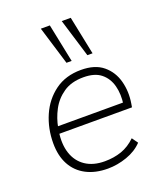

<svg xmlns="http://www.w3.org/2000/svg" viewBox="-139 -841 802 941"><g transform="rotate(-20 261.5 -370.5)"><path d="M261 8Q196 8 148.5 -17Q101 -42 76 -88.5Q51 -135 51 -200Q51 -277 80 -343.5Q109 -410 165 -451Q221 -492 301 -492Q374 -492 416 -457Q458 -422 472.5 -367Q487 -312 477 -252L474 -234H80L86 -271H458L439 -259Q447 -313 435.5 -357Q424 -401 391.5 -427.5Q359 -454 300 -454Q237 -454 195.5 -425.5Q154 -397 131 -353.5Q108 -310 100 -264L97 -246Q87 -182 103 -133.5Q119 -85 159 -58Q199 -31 259 -31Q307 -31 347 -45Q387 -59 421 -92L443 -61Q411 -27 361 -9.5Q311 8 261 8ZM356 -549 295 -749H342L383 -549ZM247 -549 186 -749H233L274 -549Z"/></g></svg>

Font: Nunito Sans 12pt ExtraLight 12pt ExtraLight
Style: Italic
Weight: 250
Italic angle: -9°
Version: Version 3.101;gftools[0.9.27]